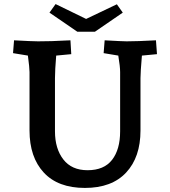

<svg xmlns="http://www.w3.org/2000/svg" viewBox="-20 -908 835 943"><path d="M125 -267V-554Q125 -575 117 -635L44 -647L49 -710Q139 -705 167 -705Q234 -705 302 -709L326 -710L330 -642L256 -635Q250 -563 250 -524V-263Q250 -178 291 -125Q332 -72 410 -72Q491 -72 530.5 -123Q570 -174 570 -263V-554Q570 -581 561 -635L489 -647L494 -710Q582 -705 602 -705Q654 -705 746 -710L751 -642L677 -635Q670 -553 670 -524V-267Q670 -136 599.5 -60.5Q529 15 397 15Q265 15 195 -60.5Q125 -136 125 -267ZM403 -815 554 -887 583 -846 446 -752H360L223 -846L253 -888Z"/></svg>

Font: Andada Pro
Style: Bold
Weight: 700
Designer: Carolina Giovagnoli
Foundry: Huerta Tipografica
Version: Version 3.005; ttfautohint (v1.8.4)